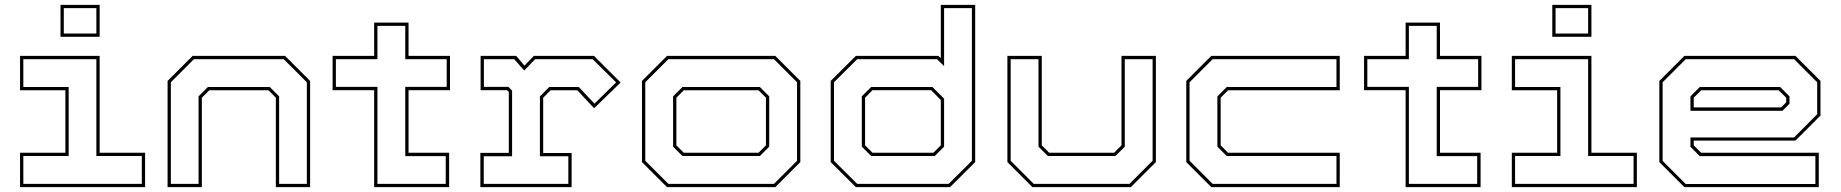

<svg xmlns="http://www.w3.org/2000/svg" viewBox="-20 -770 7573 790"><path d="M229 -618.5V-750H390V-618.5ZM242.5 -632H376.5V-736.5H242.5ZM62.5 0V-141.5H249V-398.5H62.5V-540H390V-141.5H577V0ZM76 -13.5H563.5V-128H376.5V-526.5H76V-412H262.5V-128H76Z M669.5 0V-437L772.5 -540H1153L1256 -437V0H1115V-368L1084.5 -398.5H841L810.5 -368V0ZM683 -13.5H797V-373.5L835.5 -412H1090L1128.5 -373.5V-13.5H1242.5V-431.5L1147.5 -526.5H778L683 -431.5Z M1519.5 0V-399H1348.5V-540H1519.5V-677H1661V-540H1831.5V-399H1661V-141.5H1828V0ZM1533 -13.5H1814V-127.5H1647.5V-412.5H1818V-526.5H1647.5V-663.5H1533V-526.5H1362V-412.5H1533Z M1956.5 0V-141H2073.5V-391.5L2066 -399H1957.5V-540H2104L2138 -500L2176.5 -540H2424L2533.5 -430.5L2424.5 -324.5L2355.5 -398.5H2245.5L2215 -368V-140.5H2332V0ZM1970.5 -13.5H2318.5V-127H2201.5V-373.5L2240 -412H2361.5L2426 -343.5L2515 -431L2418.5 -526.5H2182L2137 -480L2095.5 -526.5H1971V-412.5H2072L2087 -397V-127H1970.5Z M2724.5 0 2621.5 -103V-437L2724.5 -540H3170L3273 -437V-103L3170 0ZM2730 -13.5H3164.5L3259.5 -108.5V-431.5L3164.5 -526.5H2730L2635 -431.5V-108.5ZM2788 -128 2749.5 -166.5V-373.5L2788 -412H3106.5L3145 -373.5V-166.5L3106.5 -128ZM2793.5 -141.5H3101L3131.5 -172V-368L3101 -398.5H2793.5L2763 -368V-172Z M3889 0H3501.5L3398 -103V-437L3501.5 -540H3841L3851 -530.5V-750H3992.5V-103ZM3883.5 -13.5 3979 -108.5V-736.5H3864.5V-498L3835.5 -526.5H3507L3411.5 -431.5V-108.5L3507 -13.5ZM3826 -128H3564.5L3526 -166.5V-374L3564.5 -412H3816.5L3864.5 -364V-166.5ZM3820.5 -141.5 3851 -172V-358.5L3811 -399H3570L3539.5 -368V-172L3570 -141.5Z M4228 0 4125 -103V-540H4266.5V-172L4297 -141.5H4564L4594.5 -172V-540H4736V-103L4633 0ZM4233.5 -13.5H4627.5L4722.5 -108.5V-526.5H4608V-166.5L4569.5 -128H4291.5L4253 -166.5V-526.5H4138.5V-108.5Z M4964 0 4861 -103V-437L4964 -540H5492.5V-398.5H5033L5002.5 -368V-172L5033 -141.5H5492.5V0ZM4969.5 -13.5H5479V-128H5027.5L4989 -166.5V-373.5L5027.5 -412H5479V-526.5H4969.5L4874.5 -431.5V-108.5Z M5763.5 0V-399H5592.5V-540H5763.5V-677H5905V-540H6075.5V-399H5905V-141.5H6072V0ZM5777 -13.5H6058V-127.5H5891.5V-412.5H6062V-526.5H5891.5V-663.5H5777V-526.5H5606V-412.5H5777Z M6367 -618.5V-750H6528V-618.5ZM6380.5 -632H6514.5V-736.5H6380.5ZM6200.5 0V-141.5H6387V-398.5H6200.5V-540H6528V-141.5H6715V0ZM6214 -13.5H6701.5V-128H6514.5V-526.5H6214V-412H6400.5V-128H6214Z M7367.5 -540 7470.5 -437V-294.5L7367.5 -191.5H6949V-172L6979.5 -141.5H7463.5V0H6910.5L6807.5 -103V-437L6910.5 -540ZM7362 -526.5H6916L6821 -431.5V-108L6916 -13H7449.5V-127.5H6974L6935.5 -166V-204.5H7362L7457 -300V-431.5ZM7304.5 -412 7343 -373.5V-343L7314 -314H6935.5V-373.5L6974 -412ZM7298.5 -398.5H6979.5L6949 -368V-328H7308.5L7329.5 -349V-368Z"/></svg>

Font: Tourney Expanded Thin
Style: Regular
Weight: 100
Width: 7
Designer: Tyler Finck
Foundry: Etcetera Type Co
Version: Version 1.010; ttfautohint (v1.8.3)